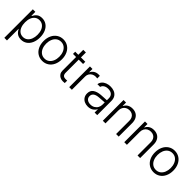

<svg xmlns="http://www.w3.org/2000/svg" viewBox="252 -1967 3475 3475"><g transform="rotate(45 1989.5 -229.0)"><path d="M71.3 -530.3H135.7V-431.6H143.6Q165 -476.6 202.4 -507.3Q239.7 -538.1 304.7 -538.1Q369.6 -538.1 419.4 -503.9Q469.2 -469.7 496.8 -407.5Q524.4 -345.2 524.4 -263.7Q524.4 -182.1 496.8 -119.9Q469.2 -57.6 419.7 -23.4Q370.1 10.7 305.7 10.7Q193.4 10.7 143.6 -95.7H138.7V199.2H71.3ZM296.9 -48.8Q347.2 -48.8 383.5 -77.1Q419.9 -105.5 439 -154.5Q458 -203.6 458 -264.6Q458 -325.7 439.2 -373.8Q420.4 -421.9 384 -449.7Q347.7 -477.5 296.9 -477.5Q246.6 -477.5 210.7 -450.7Q174.8 -423.8 156.2 -375.7Q137.7 -327.6 137.7 -264.6Q137.7 -201.2 156.5 -152.3Q175.3 -103.5 211.2 -76.2Q247.1 -48.8 296.9 -48.8Z M614.3 -262.7Q614.3 -343.3 644 -405.8Q673.8 -468.3 727.5 -503.2Q781.2 -538.1 849.6 -538.1Q918 -538.1 971.4 -503.2Q1024.9 -468.3 1054.4 -405.8Q1084 -343.3 1084 -262.7Q1084 -182.6 1054.4 -120.4Q1024.9 -58.1 971.4 -23.7Q918 10.7 849.6 10.7Q780.8 10.7 727.3 -23.7Q673.8 -58.1 644 -120.4Q614.3 -182.6 614.3 -262.7ZM1017.6 -262.7Q1017.6 -321.8 997.8 -370.8Q978 -419.9 939.9 -448.7Q901.9 -477.5 849.6 -477.5Q796.9 -477.5 758.5 -448.7Q720.2 -419.9 700.4 -370.8Q680.7 -321.8 680.7 -262.7Q680.7 -203.6 700.4 -154.8Q720.2 -106 758.5 -77.4Q796.9 -48.8 849.6 -48.8Q901.9 -48.8 939.9 -77.4Q978 -106 997.8 -154.8Q1017.6 -203.6 1017.6 -262.7Z M1414.1 -473.6H1302.7V-141.6Q1302.7 -94.7 1324.2 -75.2Q1345.7 -55.7 1379.9 -55.7L1404.3 -56.6Q1412.1 -57.6 1423.8 -57.6V4.9Q1391.6 7.8 1374 7.8Q1338.4 7.8 1306.4 -7.6Q1274.4 -22.9 1254.9 -53Q1235.4 -83 1235.4 -125V-473.6H1156.2V-530.3H1235.4V-657.2H1302.7V-530.3H1414.1Z M1533.2 -530.3H1597.7V-448.2H1602.5Q1618.7 -488.8 1658 -513.4Q1697.3 -538.1 1746.1 -538.1Q1772.5 -538.1 1780.3 -537.1V-469.7Q1756.8 -473.6 1741.2 -473.6Q1701.2 -473.6 1669.2 -456.5Q1637.2 -439.5 1618.9 -409.2Q1600.6 -378.9 1600.6 -340.8V0H1533.2Z M2036.6 -305.7Q2070.8 -308.1 2112.5 -310.3Q2154.3 -312.5 2183.1 -314V-364.3Q2183.1 -418 2149.7 -448.2Q2116.2 -478.5 2054.2 -478.5Q2002.9 -478.5 1969 -456.8Q1935.1 -435.1 1925.3 -398.4H1856Q1861.3 -439.9 1888.4 -471.7Q1915.5 -503.4 1959.5 -520.8Q2003.4 -538.1 2058.1 -538.1Q2104 -538.1 2147.2 -522.2Q2190.4 -506.3 2220 -466.3Q2249.5 -426.3 2249.5 -358.4V0H2183.1V-82H2179.2Q2160.6 -43 2119.1 -15.6Q2077.6 11.7 2016.1 11.7Q1967.3 11.7 1927.5 -7.3Q1887.7 -26.4 1864.5 -62.5Q1841.3 -98.6 1841.3 -148.4Q1841.3 -224.1 1894.3 -261.2Q1947.3 -298.3 2036.6 -305.7ZM2025.9 -47.9Q2073.2 -47.9 2108.9 -68.6Q2144.5 -89.4 2163.8 -124.5Q2183.1 -159.7 2183.1 -202.1V-258.8L2046.4 -249Q1976.6 -244.1 1942.1 -217.8Q1907.7 -191.4 1907.7 -145.5Q1907.7 -99.6 1940.4 -73.7Q1973.1 -47.9 2025.9 -47.9Z M2460.4 0H2393.1V-530.3H2457.5V-446.3H2463.4Q2482.9 -488.8 2522.7 -512.9Q2562.5 -537.1 2619.6 -537.1Q2673.8 -537.1 2714.4 -514.6Q2754.9 -492.2 2777.1 -448.5Q2799.3 -404.8 2799.3 -342.8V0H2732.9V-337.9Q2732.9 -380.4 2717 -411.6Q2701.2 -442.9 2671.6 -459.7Q2642.1 -476.6 2602.1 -476.6Q2561 -476.6 2528.8 -458.7Q2496.6 -440.9 2478.5 -407.5Q2460.4 -374 2460.4 -329.1Z M3009.3 0H2941.9V-530.3H3006.3V-446.3H3012.2Q3031.7 -488.8 3071.5 -512.9Q3111.3 -537.1 3168.5 -537.1Q3222.7 -537.1 3263.2 -514.6Q3303.7 -492.2 3325.9 -448.5Q3348.1 -404.8 3348.1 -342.8V0H3281.7V-337.9Q3281.7 -380.4 3265.9 -411.6Q3250 -442.9 3220.5 -459.7Q3190.9 -476.6 3150.9 -476.6Q3109.9 -476.6 3077.6 -458.7Q3045.4 -440.9 3027.3 -407.5Q3009.3 -374 3009.3 -329.1Z M3464.4 -262.7Q3464.4 -343.3 3494.1 -405.8Q3523.9 -468.3 3577.6 -503.2Q3631.3 -538.1 3699.7 -538.1Q3768.1 -538.1 3821.5 -503.2Q3875 -468.3 3904.5 -405.8Q3934.1 -343.3 3934.1 -262.7Q3934.1 -182.6 3904.5 -120.4Q3875 -58.1 3821.5 -23.7Q3768.1 10.7 3699.7 10.7Q3630.9 10.7 3577.4 -23.7Q3523.9 -58.1 3494.1 -120.4Q3464.4 -182.6 3464.4 -262.7ZM3867.7 -262.7Q3867.7 -321.8 3847.9 -370.8Q3828.1 -419.9 3790 -448.7Q3752 -477.5 3699.7 -477.5Q3647 -477.5 3608.6 -448.7Q3570.3 -419.9 3550.5 -370.8Q3530.8 -321.8 3530.8 -262.7Q3530.8 -203.6 3550.5 -154.8Q3570.3 -106 3608.6 -77.4Q3647 -48.8 3699.7 -48.8Q3752 -48.8 3790 -77.4Q3828.1 -106 3847.9 -154.8Q3867.7 -203.6 3867.7 -262.7Z"/></g></svg>

Font: Pretendard GOV Light
Style: Regular
Weight: 300
Designer: Base glyphs from Inter by Rasmus Andersson; Hangeul glyphs from Noto Sans CJK(Source Han Sans) by Jang Soo-young and Kan
Foundry: Kil Hyung-jin
Version: Version 1.309